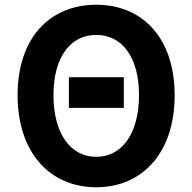

<svg xmlns="http://www.w3.org/2000/svg" viewBox="-20 -774 810 808"><path d="M270 -320H501V-449H270ZM385 14C581 14 715 -133 715 -373C715 -613 581 -754 385 -754C189 -754 54 -614 54 -373C54 -133 189 14 385 14ZM385 -114C275 -114 205 -215 205 -373C205 -532 275 -627 385 -627C495 -627 565 -532 565 -373C565 -215 495 -114 385 -114Z"/></svg>

Font: Kinto Sans
Style: Bold
Weight: 700
Designer: Authors: Ryoko NISHIZUKA  (kana & ideographs); Paul D. Hunt (Latin, Greek & Cyrillic); Wenlong ZHANG  (bopomofo); Sandol
Foundry: Adobe Systems Incorporated, ookami Inc.
Version: Version 0.001